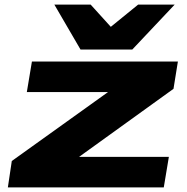

<svg xmlns="http://www.w3.org/2000/svg" viewBox="-20 -810 810 830"><path d="M14 0 31 -114 447 -412H96L118 -544H749L730 -426L322 -132H710L688 0ZM735 -790 552 -596H328L215 -790H372L459 -694L577 -790Z"/></svg>

Font: Georama ExtraExtended
Style: Bold Italic
Weight: 700
Width: 8
Italic angle: -9°
Designer: Jean-Baptiste Levee
Foundry: Production Type
Version: Version 1.000